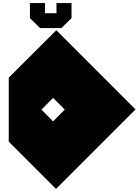

<svg xmlns="http://www.w3.org/2000/svg" viewBox="-20 -1022 903 1251"><path d="M345 209 37 -99V-516L347 -825L863 -309ZM326 -384 250 -308 326 -231 402 -308ZM380 -839H241L175 -904V-1002H273V-936H348V-1002H446V-904L380 -839Z"/></svg>

Font: El Pececito
Style: Regular
Weight: 400
Designer: deFharo
Foundry: deFharo
Version: El Pececito Version 1.000